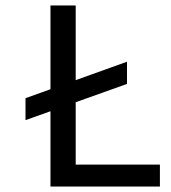

<svg xmlns="http://www.w3.org/2000/svg" viewBox="-20 -680 623 700"><path d="M73 -322 443 -455V-374L73 -242ZM164 0V-660H256V0ZM193 0V-80H563V0Z"/></svg>

Font: Bricolage Grotesque 20pt
Style: Regular
Weight: 400
Version: Version 1.001;gftools[0.9.33.dev8+g029e19f]